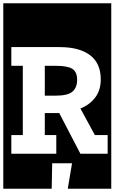

<svg xmlns="http://www.w3.org/2000/svg" viewBox="-30 -937 698 1170"><path d="M-10 213V-917H648V213H383L409 58H288L285 213ZM460 0H626V-114H548L460 -276Q516 -298 550 -342.5Q584 -387 584 -453Q584 -551 519 -600.5Q454 -650 333 -650H39V-536H109V-114H39V0H313V-114H243V-248H331ZM440 -450Q440 -404 412 -379Q384 -354 307 -354H243V-536H309Q382 -536 411 -517.5Q440 -499 440 -450Z"/></svg>

Font: Zilla Slab Highlight
Style: Bold
Weight: 700
Designer: Typotheque Type Foundry
Foundry: Typotheque type foundry
Version: Version 1.1; 2017; ttfautohint (v1.6)